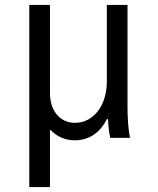

<svg xmlns="http://www.w3.org/2000/svg" viewBox="-20 -560 640 780"><path d="M99 200H183V-31H187C211 -5 245 10 284 10C341 10 387 -21 414 -76H419C420 -45 423 -21 428 0H508C501 -36 498 -79 498 -130V-540H414V-228C414 -132 360 -61 285 -61C224 -61 183 -109 183 -182V-540H99Z"/></svg>

Font: CommitMono
Style: 400Regular
Weight: 400
Monospace: yes
Designer: Eigil Nikolajsen
Foundry: Eigil Nikolajsen
Version: Version 1.143